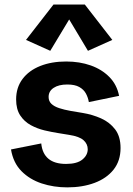

<svg xmlns="http://www.w3.org/2000/svg" viewBox="-20 -810 584 843"><path d="M275.4 12.7Q215.8 12.7 163.1 -4.6Q110.4 -22 74.2 -58.6Q38.1 -95.2 28.3 -153.8L161.1 -180.2Q165.5 -135.7 192.6 -113Q219.7 -90.3 270 -90.3Q318.4 -90.3 341.8 -109.6Q365.2 -128.9 365.2 -154.8Q365.2 -177.7 346.9 -194.3Q328.6 -210.9 283.7 -217.8L235.8 -225.6Q207.5 -230 175.5 -237.5Q143.6 -245.1 115.2 -260.5Q86.9 -275.9 68.8 -303.2Q50.8 -330.6 50.8 -373.5Q50.8 -425.8 78.9 -463.1Q106.9 -500.5 156.7 -520.3Q206.5 -540 270.5 -540Q329.6 -540 378.4 -522.7Q427.2 -505.4 460.2 -471.9Q493.2 -438.5 502.9 -389.2L370.1 -361.8Q366.7 -381.8 357.2 -399.4Q347.7 -417 328.1 -428Q308.6 -439 275.4 -439Q237.8 -439 215.6 -424.3Q193.4 -409.7 193.4 -384.3Q193.4 -365.7 205.8 -354Q218.3 -342.3 240 -335.2Q261.7 -328.1 289.1 -323.2L343.8 -314Q385.7 -307.1 423.6 -290.3Q461.4 -273.4 485.4 -242.2Q509.3 -210.9 509.3 -160.2Q509.3 -104 478.8 -65.4Q448.2 -26.9 395.3 -7.1Q342.3 12.7 275.4 12.7ZM200.7 -586.9 94.2 -634.8 214.8 -790H352.5L473.1 -634.8L366.2 -586.9L283.7 -724.6Z"/></svg>

Font: Schibsted Grotesk
Style: Bold
Weight: 700
Designer: Bakken & Baeck AS, Henrik Kongsvoll
Foundry: Schibsted ASA
Version: Version 1.100;gftools[0.9.25]